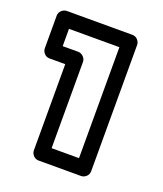

<svg xmlns="http://www.w3.org/2000/svg" viewBox="-132 -792 510 601"><g transform="rotate(20 122.5 -491.0)"><path d="M-36.1 -592.8V-701.2Q-36.1 -711.9 -28.3 -719Q-20.5 -726.1 -11.2 -726.1H207Q217.8 -726.1 224.9 -718.3Q231.9 -710.4 231.9 -701.2V-280.8Q231.9 -270 224.1 -262.9Q216.3 -255.9 207 -255.9H65.9Q55.2 -255.9 48.1 -263.7Q41 -271.5 41 -280.8V-567.9H-11.2Q-22 -567.9 -29.1 -575.7Q-36.1 -583.5 -36.1 -592.8ZM14.2 -618.2H65.9Q75.2 -618.2 83 -610.8Q90.8 -603.5 90.8 -592.8V-306.2H182.1V-675.8H14.2Z"/></g></svg>

Font: Trueno ExtraBold Outline
Style: Regular
Weight: 800
Width: 6
Designer: Julieta Ulanovsky
Foundry: Julieta Ulanovsky
Version: Version 3.001b | FøM Fix